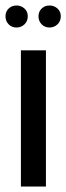

<svg xmlns="http://www.w3.org/2000/svg" viewBox="-36 -678 241 698"><path d="M131 -495V0H40V-495ZM-16 -619Q-16 -636 -4.5 -647Q7 -658 24 -658Q41 -658 53 -647Q65 -636 65 -619Q65 -601 53 -589.5Q41 -578 24 -578Q7 -578 -4.5 -589.5Q-16 -601 -16 -619ZM104 -619Q104 -636 115.5 -647Q127 -658 144 -658Q161 -658 173 -647Q185 -636 185 -619Q185 -601 173 -589.5Q161 -578 144 -578Q127 -578 115.5 -589.5Q104 -601 104 -619Z"/></svg>

Font: Moniqa ExtBd Cond Paragraph
Style: Regular
Weight: 800
Width: 3
Designer: Rajesh Rajput
Foundry: Rajesh Rajput
Version: Version 1.000